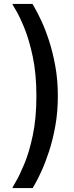

<svg xmlns="http://www.w3.org/2000/svg" viewBox="-20 -796 377 976"><path d="M146 160H43Q42 159 60 128.5Q78 98 103 39Q128 -20 146.5 -107Q165 -194 165 -308Q165 -421 146.5 -508Q128 -595 103.5 -654.5Q79 -714 60.5 -744.5Q42 -775 43 -776H145Q145 -776 158 -753.5Q171 -731 190.5 -689.5Q210 -648 229 -590Q248 -532 261 -461Q274 -390 274 -308Q274 -226 261 -154.5Q248 -83 229 -25.5Q210 32 191 73.5Q172 115 159 137.5Q146 160 146 160Z"/></svg>

Font: Inclusive Sans Medium
Style: Regular
Weight: 500
Designer: Olivia King
Foundry: Olivia King
Version: Version 2.004